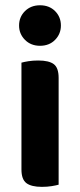

<svg xmlns="http://www.w3.org/2000/svg" viewBox="-20 -716 310 743"><path d="M53.8 -617.2Q53.8 -650.3 76.6 -673Q99.4 -695.6 134.9 -695.6Q170.7 -695.6 193.2 -673Q215.7 -650.3 215.7 -617.2Q215.7 -584.9 193.2 -561.8Q170.7 -538.8 134.9 -538.8Q99.4 -538.8 76.6 -561.8Q53.8 -584.9 53.8 -617.2ZM63 -264H206.9V-1.3Q197.6 1.4 180.1 4.3Q162.7 7.1 142.2 7.1Q101.3 7.1 82.1 -7.4Q63 -21.9 63 -60.1ZM206.9 -189.5H63V-473.5Q72.2 -476.2 89.8 -479.1Q107.4 -481.9 127.9 -481.9Q169.5 -481.9 188.2 -467.7Q206.9 -453.6 206.9 -414.4Z"/></svg>

Font: Baloo Bhaina 2
Style: Regular
Weight: 400
Designer: Yesha Goshar, Manish Minz, Shuchita Grover and Ek Type
Foundry: Ek Type
Version: Version 1.700